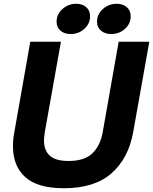

<svg xmlns="http://www.w3.org/2000/svg" viewBox="-20 -985 814 1021"><path d="M49 -207Q49 -245 56 -281L141 -763H304L218 -281Q214 -251 214 -238Q214 -186 244.5 -157.5Q275 -129 345 -129Q429 -129 471 -169.5Q513 -210 526 -281L611 -763H774L688 -281Q663 -143 573 -63.5Q483 16 320 16Q180 16 114.5 -43Q49 -102 49 -207ZM281 -869Q281 -910 312.5 -937.5Q344 -965 385 -965Q418 -965 438.5 -947Q459 -929 459 -899Q459 -859 428.5 -831.5Q398 -804 356 -804Q323 -804 302 -821.5Q281 -839 281 -869ZM496 -869Q496 -910 527.5 -937.5Q559 -965 600 -965Q633 -965 654 -947Q675 -929 675 -899Q675 -859 644.5 -831.5Q614 -804 571 -804Q539 -804 517.5 -821.5Q496 -839 496 -869Z"/></svg>

Font: Open Sauce One ExtraBold Italic
Style: Regular
Weight: 800
Italic angle: -10°
Designer: Alfredo Marco Pradil
Foundry: Creative Sauce Fz LLC
Version: Version 1.477